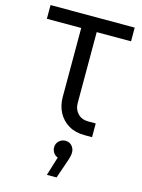

<svg xmlns="http://www.w3.org/2000/svg" viewBox="-143 -781 853 1150"><g transform="rotate(15 284.0 -206.0)"><path d="M421 0Q364 0 322.5 -24.5Q281 -49 258.5 -91.5Q236 -134 236 -187V-615H23V-700H545V-615H332V-175Q332 -136 356.5 -110.5Q381 -85 422 -85H468V0ZM265 288 301 171Q283 165 273.5 149.5Q264 134 264 117Q264 94 280.5 78Q297 62 320 62Q346 62 361 79.5Q376 97 376 120Q376 141 365 172L325 288Z"/></g></svg>

Font: MuseoModerno
Style: Regular
Weight: 400
Designer: Pablo Cosgaya, Héctor Gatti, Marcela Romero, and the Authors of The MuseoModerno Project.
Foundry: Omnibus-Type Team
Version: Version 1.001